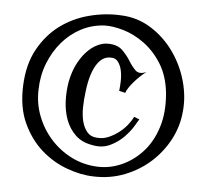

<svg xmlns="http://www.w3.org/2000/svg" viewBox="-44 -770 701 632"><g transform="rotate(5 306.5 -454.5)"><path d="M331.1 -722.7Q385.7 -720.7 430.7 -692.4Q475.6 -664.1 506.3 -621.1Q537.1 -578.1 551.8 -526.4Q566.4 -474.6 561.5 -425.8Q557.6 -377 534.7 -333Q511.7 -289.1 475.1 -255.9Q438.5 -222.7 390.1 -203.6Q341.8 -184.6 287.1 -186.5Q244.1 -187.5 197.8 -204.6Q151.4 -221.7 113.3 -255.4Q75.2 -289.1 51.3 -340.8Q27.3 -392.6 30.3 -464.8Q33.2 -535.2 61 -585.4Q88.9 -635.7 131.3 -667Q173.8 -698.2 226.6 -711.9Q279.3 -725.6 331.1 -722.7ZM295.9 -219.7Q336.9 -217.8 376 -234.9Q415 -252 445.3 -285.2Q475.6 -318.4 491.2 -367.7Q506.8 -417 501 -480.5Q495.1 -537.1 470.2 -576.7Q445.3 -616.2 411.6 -640.6Q377.9 -665 342.3 -675.3Q306.6 -685.5 280.3 -684.6Q239.3 -682.6 203.6 -664.1Q168 -645.5 141.6 -614.7Q115.2 -584 99.1 -543.5Q83 -502.9 82 -457Q80.1 -411.1 96.2 -369.1Q112.3 -327.1 141.6 -294.4Q170.9 -261.7 210.4 -241.7Q250 -221.7 295.9 -219.7ZM346.7 -474.6Q348.6 -488.3 349.1 -506.8Q349.6 -525.4 346.2 -541.5Q342.8 -557.6 334.5 -569.3Q326.2 -581.1 311.5 -581.1Q282.2 -583 263.2 -552.2Q244.1 -521.5 237.3 -465.8Q233.4 -437.5 232.9 -411.1Q232.4 -384.8 237.8 -363.8Q243.2 -342.8 254.9 -329.1Q266.6 -315.4 287.1 -314.5Q307.6 -312.5 326.2 -320.8Q344.7 -329.1 360.4 -341.3Q376 -353.5 387.2 -368.2Q398.4 -382.8 403.3 -393.6L420.9 -386.7Q418 -381.8 407.2 -363.8Q396.5 -345.7 377.9 -326.7Q359.4 -307.6 333 -294.9Q306.6 -282.2 273.4 -289.1Q239.3 -294.9 218.3 -314.9Q197.3 -335 186.5 -363.3Q175.8 -391.6 174.3 -424.8Q172.9 -458 178.7 -491.2Q185.5 -524.4 198.2 -549.3Q210.9 -574.2 227.1 -591.3Q243.2 -608.4 261.2 -617.2Q279.3 -626 295.9 -626Q328.1 -626 344.7 -609.4Q361.3 -592.8 372.1 -575.2Q382.8 -557.6 395 -545.9Q407.2 -534.2 430.7 -543.9Q419.9 -536.1 409.7 -526.4Q399.4 -516.6 390.6 -506.3Q381.8 -496.1 375.5 -486.3Q369.1 -476.6 367.2 -469.7Z"/></g></svg>

Font: Mystery Quest
Style: Regular
Weight: 400
Designer: Squid
Foundry: Font Diner, Inc DBA Sideshow
Version: Version 1.000